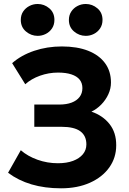

<svg xmlns="http://www.w3.org/2000/svg" viewBox="-20 -954 664 988"><path d="M294 15Q210.5 15 142.2 -5.2Q74 -25.5 21.5 -65L87 -181Q122.5 -150 173 -132Q223.5 -114 278 -114Q323 -114 355.8 -126.2Q388.5 -138.5 406.5 -160.2Q424.5 -182 424.5 -211Q424.5 -255.5 393.2 -278.5Q362 -301.5 296.5 -301.5H156.5V-416H285Q322 -416 348.5 -426Q375 -436 389.5 -455Q404 -474 404 -500.5Q404 -526.5 389.8 -544.2Q375.5 -562 347.5 -571.2Q319.5 -580.5 278.5 -580.5Q231 -580.5 186 -564.5Q141 -548.5 110 -520.5L42.5 -629Q89 -670 155.8 -692.5Q222.5 -715 298.5 -715Q377 -715 433.5 -692.8Q490 -670.5 520.5 -629Q551 -587.5 551 -529.5Q551 -498 537.5 -468.8Q524 -439.5 501 -416Q478 -392.5 450.5 -379.5Q509 -359.5 543.8 -315.5Q578.5 -271.5 578 -206Q578 -142.5 542.5 -92.5Q507 -42.5 443 -13.8Q379 15 294 15ZM174 -769.5Q140 -769.5 113.5 -792Q87 -814.5 87 -851.5Q87 -876.5 99.2 -894.8Q111.5 -913 131.2 -923.2Q151 -933.5 174 -933.5Q207.5 -933.5 233.8 -911.2Q260 -889 260 -851.5Q260 -826.5 247.8 -808Q235.5 -789.5 215.8 -779.5Q196 -769.5 174 -769.5ZM421.5 -769.5Q387.5 -769.5 361 -792Q334.5 -814.5 334.5 -851.5Q334.5 -876 346.8 -894.5Q359 -913 378.8 -923.2Q398.5 -933.5 421.5 -933.5Q455 -933.5 481.2 -911.2Q507.5 -889 507.5 -851.5Q507.5 -826.5 495.2 -808Q483 -789.5 463.2 -779.5Q443.5 -769.5 421.5 -769.5Z"/></svg>

Font: Geologica Roman SemiBold
Style: Regular
Weight: 600
Designer: Sindre Bremnes, Frode Helland
Foundry: Monokrom Skriftforlag AS
Version: Version 1.010;gftools[0.9.28]